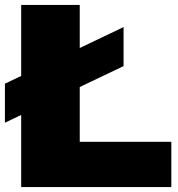

<svg xmlns="http://www.w3.org/2000/svg" viewBox="-21 -760 722 780"><path d="M65 0V-293L-1 -261.5V-420L65 -451.5V-740H303V-565L481 -650V-491.5L303 -406.5V-184H675V0Z"/></svg>

Font: Encode Sans Exp Black
Style: Regular
Weight: 900
Width: 7
Designer: Multiple Designers
Foundry: Impallari Type
Version: Version 3.002; ttfautohint (v1.8.3) -l 8 -r 50 -G 200 -x 14 